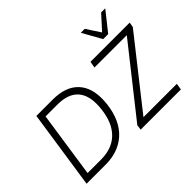

<svg xmlns="http://www.w3.org/2000/svg" viewBox="-175 -1304 1654 1654"><g transform="rotate(-45 652.0 -477.5)"><path d="M60 0 167 -719H367Q523 -719 602 -635.5Q681 -552 672 -397Q667 -311 641.5 -238Q616 -165 568.5 -112Q521 -59 451.5 -29.5Q382 0 289 0ZM131 -59H293Q372 -59 429.5 -84Q487 -109 525.5 -155.5Q564 -202 583.5 -264Q603 -326 607 -401Q614 -529 553 -594.5Q492 -660 365 -660H220ZM719 0 725 -47 1235 -692 1237 -660H816L826 -719H1304L1296 -673L788 -29L785 -59H1218L1209 0ZM1042 -780 944 -955H992L1076 -827L1192 -955H1242L1103 -780Z"/></g></svg>

Font: Nunitoga
Style: Light Italic
Weight: 300
Italic angle: -9°
Designer: Vernon Adams
Foundry: Vernon Adams
Version: Version 1.0